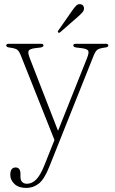

<svg xmlns="http://www.w3.org/2000/svg" viewBox="-20 -678 563 943"><path d="M198.5 132.5 247.5 9.5 82.5 -405Q74 -427 64.2 -434Q54.5 -441 26.5 -444.5Q10.5 -446.5 10.5 -454.5Q10.5 -463 23.5 -463H180Q193.5 -463 193.5 -455Q193.5 -446.5 178 -444.5L152.5 -441.5Q125 -438 120.5 -428.2Q116 -418.5 126.5 -391.5L265 -35.5L407 -391.5Q418 -418.5 413.5 -428.2Q409 -438 381 -441.5L355.5 -444.5Q340 -446.5 340 -455Q340 -463 353.5 -463H499Q512 -463 512 -454.5Q512 -446.5 496 -444.5Q468.5 -441 458.5 -433.8Q448.5 -426.5 440 -405L222.5 140Q198 202 170.8 223.5Q143.5 245 109 245Q71.5 245 51 225.5Q30.5 206 30.5 181.5Q30.5 144.5 56.5 144.5Q80.5 144.5 80.5 176.5V189Q80.5 208.5 89.5 216.5Q98.5 224.5 112.5 224.5Q136.5 224.5 157.2 204.2Q178 184 198.5 132.5ZM331.5 -621.5Q343.5 -639 352.8 -649Q362 -659 374 -657.5Q384 -656.5 388.8 -649.5Q393.5 -642.5 392.5 -634Q391.5 -624.5 383.2 -615.5Q375 -606.5 363.5 -596.5L275.5 -519.5Q270 -515 266 -518.5Q261.5 -521.5 267 -529Z"/></svg>

Font: Fraunces 9pt S000 Thin
Style: Regular
Weight: 100
Version: Version 1.000; ttfautohint (v1.8.3)